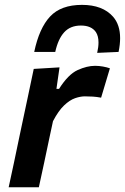

<svg xmlns="http://www.w3.org/2000/svg" viewBox="-20 -788 526 808"><path d="M16.5 0Q28 -54 39 -104.5Q49.5 -154.5 62.5 -217L73 -266.5Q84 -318.5 96.5 -377Q109 -435.5 122 -498L230.5 -504.5L217.5 -414H228.5Q267 -475 306.5 -493Q346 -511 380 -511Q396.5 -511 413.2 -508Q430 -505 442.5 -500.5L405.5 -377Q386.5 -380.5 370.5 -381.5Q354.5 -382.5 337 -382.5Q318.5 -382.5 296 -374.8Q273.5 -367 249.8 -344.5Q226 -322 203 -278L188.5 -210.5Q176.5 -153.5 166 -104Q155.5 -54.5 143.5 0ZM389 -565.5Q394.5 -590 394.5 -609Q394.5 -636.5 383.5 -653Q364.5 -680.5 320.5 -680.5Q276 -680.5 250.2 -652.2Q224.5 -624 212.5 -569.5H124Q145 -669.5 190.8 -718.5Q236.5 -767.5 325 -767.5Q412 -767.5 456 -717.5Q485.5 -683.5 485.5 -627.5Q485.5 -601 479 -569.5Z"/></svg>

Font: Heraclito SemiBold
Style: Italic
Weight: 600
Italic angle: -12°
Designer: Kostas Bartsokas (font) & Cristiano Sobral (main changes)
Foundry: Kostas Bartsokas (font) & Cristiano Sobral (main changes)
Version: Version 1.00;July 8, 2020;FontCreator 13.0.0.2655 64-bit